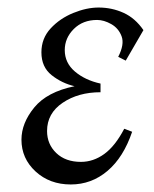

<svg xmlns="http://www.w3.org/2000/svg" viewBox="-20 -475 410 510"><path d="M168 15Q112 15 74.5 -19.5Q37 -54 37 -104Q37 -148 71 -189.5Q105 -231 178 -246Q144 -254 117 -275.5Q90 -297 90 -336Q90 -373 114.5 -399.5Q139 -426 174.5 -440.5Q210 -455 242 -455Q277 -455 308 -441Q339 -427 361 -395L314 -314L294 -324Q311 -357 303 -378.5Q295 -400 275.5 -411Q256 -422 238 -422Q200 -422 176 -398Q152 -374 152 -342Q152 -308 179 -285Q206 -262 247 -253V-230Q188 -230 146.5 -202Q105 -174 105 -127Q105 -92 129.5 -68.5Q154 -45 195 -45Q228 -45 257 -66Q286 -87 310 -133L331 -125Q308 -57 265.5 -21Q223 15 168 15Z"/></svg>

Font: Bona Nova
Style: Italic
Weight: 400
Italic angle: -4°
Designer: Mateusz Machalski
Foundry: Capitalics
Version: Version 4.001; ttfautohint (v1.8.3)